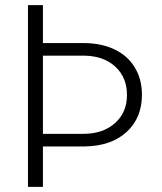

<svg xmlns="http://www.w3.org/2000/svg" viewBox="-20 -731 633 751"><path d="M89.4 0ZM147.9 -710.9V-562.5H306.6Q376.5 -562.5 428.2 -537.6Q480 -512.7 507.6 -466.6Q535.2 -420.4 535.2 -360.4Q535.2 -270 475.6 -215.1Q416 -160.2 313 -158.2H147.9V0H89.4V-710.9ZM147.9 -513.2V-207.5H306.2Q382.8 -207.5 429.7 -249.3Q476.6 -291 476.6 -359.4Q476.6 -427.7 431.9 -469.5Q387.2 -511.2 313.5 -513.2Z"/></svg>

Font: Roboto Light
Style: Regular
Weight: 300
Designer: Google
Version: Version 2.134; 2016; ttfautohint (v1.6)